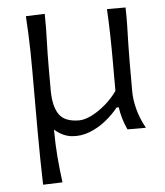

<svg xmlns="http://www.w3.org/2000/svg" viewBox="-52 -566 700 816"><g transform="rotate(-5 298.0 -158.5)"><path d="M98.9 203.1 181.8 200.2Q174.3 142.5 169.9 89.2Q165.6 35.9 165.4 -26.1Q200.6 4.5 239.1 8.3Q277.7 12.1 315.2 -2.4Q352.6 -17 384.5 -42.6Q416.4 -68.3 438.7 -96.7H447.7Q451.4 -71.6 458.5 -47.7Q465.6 -23.8 476.5 0H555.2Q532.2 -41.9 521.5 -82.5Q510.8 -123.1 510.8 -158.1V-282.8Q510.8 -326.9 511.9 -365.8Q513.1 -404.6 513.9 -441.7Q514.8 -478.8 513.6 -516.8H434.4Q437.4 -459.2 438.6 -405.5Q439.8 -351.7 439.8 -289.7V-167.3Q418 -136.2 388.3 -110.9Q358.6 -85.7 328.8 -70.8Q298.9 -56 275.8 -56Q213.7 -56 189.9 -91.1Q166.1 -126.3 166.1 -195V-289.7Q166.1 -351.7 168.1 -406.9Q170.2 -462.1 169.1 -519.7L88.4 -516.8Q90.9 -478.4 92.5 -441.5Q94.1 -404.5 94.8 -366Q95.5 -327.4 95.5 -282.8V-28.9Q95.5 35.2 96.5 90.4Q97.4 145.6 98.9 203.1Z"/></g></svg>

Font: Pinar-VF-FD
Style: Regular
Weight: 300
Designer: Amin Abedi
Version: Version 3.0